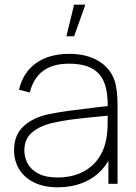

<svg xmlns="http://www.w3.org/2000/svg" viewBox="-20 -785 582 820"><path d="M296.5 -765 263.5 -630H296.5L344.5 -765ZM227 15Q166.5 15 124.2 -6.5Q82 -28 61 -63.8Q40 -99.5 40 -143Q40 -209 81 -246.2Q122 -283.5 187 -297Q233 -306.5 281.2 -312.8Q329.5 -319 408.5 -328.5Q422.5 -330 434.2 -331.2Q446 -332.5 455 -334L440 -324Q441.5 -389 425.8 -430.5Q410 -472 373 -492.5Q336 -513 274 -513Q206 -513 164.8 -482.8Q123.5 -452.5 107 -390L61 -402Q79 -476.5 134.5 -515.8Q190 -555 276 -555Q350 -555 400.2 -524.8Q450.5 -494.5 469 -442Q475.5 -422.5 478.8 -394.5Q482 -366.5 482 -338V0H443V-148L463 -147Q448.5 -96.5 414.8 -59.8Q381 -23 332.8 -4Q284.5 15 227 15ZM225 -27Q283 -27 328 -48Q373 -69 400.8 -109Q428.5 -149 436 -204Q439 -225 439.5 -247Q440 -269 440 -301.5V-310L462 -293L435 -290.5Q359 -283.5 301 -276.5Q243 -269.5 196 -258Q149.5 -246.5 116.8 -219.2Q84 -192 84 -142Q84 -113.5 97.8 -87.2Q111.5 -61 143.2 -44Q175 -27 225 -27Z"/></svg>

Font: Hauora
Style: Regular
Weight: 400
Designer: Wayne Shih
Foundry: WCYS
Version: Version 1.001